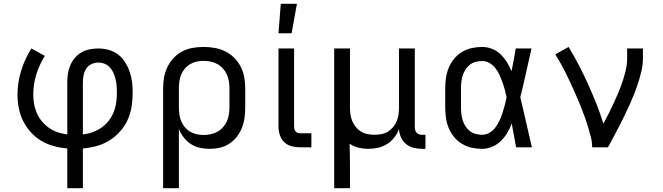

<svg xmlns="http://www.w3.org/2000/svg" viewBox="-20 -775 3490 1010"><path d="M334 215V6Q298 3 263 -6.5Q228 -16 197.5 -34Q167 -52 142.5 -79Q118 -106 102 -138Q86 -170 79 -205.5Q72 -241 72 -276Q72 -341 91.5 -403.5Q111 -466 145 -520L216 -481Q187 -435 171 -383.5Q155 -332 155 -278Q155 -252 159.5 -227Q164 -202 174.5 -178.5Q185 -155 201.5 -135.5Q218 -116 239 -101.5Q260 -87 284 -79Q308 -71 334 -68V-343Q334 -366 337.5 -388.5Q341 -411 350 -432Q359 -453 374 -470.5Q389 -488 409 -499.5Q429 -511 451.5 -515.5Q474 -520 497 -520Q525 -520 552 -512.5Q579 -505 601 -488.5Q623 -472 638 -448Q653 -424 662 -398Q671 -372 674.5 -344.5Q678 -317 678 -290Q678 -253 672.5 -216Q667 -179 652 -145.5Q637 -112 612 -84Q587 -56 556 -36.5Q525 -17 489 -7Q453 3 416 6V215ZM416 -68Q443 -71 468 -80Q493 -89 514.5 -104Q536 -119 552.5 -140.5Q569 -162 578.5 -186.5Q588 -211 591.5 -237.5Q595 -264 595 -290Q595 -307 593.5 -324.5Q592 -342 588 -358.5Q584 -375 577 -391Q570 -407 558.5 -420Q547 -433 530.5 -439.5Q514 -446 497 -446Q479 -446 461.5 -438Q444 -430 434 -414.5Q424 -399 420 -380.5Q416 -362 416 -343Z M838 215V-310Q838 -339 843 -367.5Q848 -396 860.5 -422Q873 -448 893 -469.5Q913 -491 938.5 -504.5Q964 -518 993 -523Q1022 -528 1051 -528Q1080 -528 1109 -523Q1138 -518 1164.5 -505Q1191 -492 1212 -471Q1233 -450 1246.5 -423.5Q1260 -397 1265 -368Q1270 -339 1270 -310V-210Q1270 -183 1266.5 -156Q1263 -129 1253 -103.5Q1243 -78 1226 -56Q1209 -34 1186 -19Q1163 -4 1136.5 2Q1110 8 1082 8Q1057 8 1031.5 2.5Q1006 -3 984.5 -17Q963 -31 947 -51.5Q931 -72 921 -96V215ZM1051 -65Q1070 -65 1088.5 -69Q1107 -73 1123.5 -82Q1140 -91 1153 -105.5Q1166 -120 1173.5 -137Q1181 -154 1184 -172.5Q1187 -191 1187 -210V-310Q1187 -329 1184 -347.5Q1181 -366 1173.5 -383Q1166 -400 1153 -414.5Q1140 -429 1123.5 -438Q1107 -447 1088.5 -451Q1070 -455 1051 -455Q1033 -455 1014.5 -451Q996 -447 980 -437.5Q964 -428 952 -413.5Q940 -399 933 -382Q926 -365 923.5 -346.5Q921 -328 921 -310V-210Q921 -192 923.5 -173.5Q926 -155 933 -138Q940 -121 952 -106.5Q964 -92 980 -82.5Q996 -73 1014 -69Q1032 -65 1051 -65Z M1558 0Q1536 0 1513.5 -6Q1491 -12 1475 -27.5Q1459 -43 1452 -65Q1445 -87 1445 -109V-520H1527V-109Q1527 -103 1528.5 -96Q1530 -89 1534.5 -84Q1539 -79 1545.5 -76.5Q1552 -74 1558 -74H1618V0ZM1445 -600 1457 -755H1542L1514 -600Z M1738 215V-520H1821V-210Q1821 -192 1823.5 -173.5Q1826 -155 1833 -138Q1840 -121 1852 -106.5Q1864 -92 1879.5 -82.5Q1895 -73 1913.5 -69.5Q1932 -66 1950 -66Q1968 -66 1986.5 -69.5Q2005 -73 2020.5 -82.5Q2036 -92 2048 -106.5Q2060 -121 2067 -138Q2074 -155 2076.5 -173.5Q2079 -192 2079 -210V-520H2162V-104Q2162 -97 2164.5 -89Q2167 -81 2172.5 -75.5Q2178 -70 2185.5 -68Q2193 -66 2201 -66H2218V8H2201Q2178 8 2156 2.5Q2134 -3 2116.5 -17Q2099 -31 2089.5 -52Q2080 -73 2079 -96Q2070 -72 2054 -51.5Q2038 -31 2016.5 -17.5Q1995 -4 1969.5 2Q1944 8 1918 8Q1892 8 1866.5 2Q1841 -4 1819 -19Q1820 13 1820.5 44.5Q1821 76 1821 107V215Z M2516 8Q2488 8 2461 2Q2434 -4 2410 -18.5Q2386 -33 2368.5 -54.5Q2351 -76 2340.5 -101.5Q2330 -127 2326 -154.5Q2322 -182 2322 -210V-310Q2322 -338 2326 -365.5Q2330 -393 2340.5 -418.5Q2351 -444 2368.5 -465.5Q2386 -487 2410 -501.5Q2434 -516 2461 -522Q2488 -528 2516 -528Q2543 -528 2568.5 -518Q2594 -508 2613 -489.5Q2632 -471 2646.5 -448Q2661 -425 2671 -400Q2677 -430 2682.5 -460Q2688 -490 2693 -520H2776Q2761 -456 2747 -391.5Q2733 -327 2717 -263Q2733 -198 2747.5 -132Q2762 -66 2778 0H2695Q2689 -31 2683.5 -62Q2678 -93 2672 -125Q2662 -99 2648 -75.5Q2634 -52 2614.5 -33Q2595 -14 2569 -3Q2543 8 2516 8ZM2516 -66Q2537 -66 2555.5 -77Q2574 -88 2586.5 -105Q2599 -122 2608 -141.5Q2617 -161 2623.5 -181.5Q2630 -202 2635.5 -222.5Q2641 -243 2645 -263Q2641 -283 2635.5 -303Q2630 -323 2623 -342.5Q2616 -362 2607.5 -381Q2599 -400 2586 -416.5Q2573 -433 2555 -443.5Q2537 -454 2516 -454Q2499 -454 2482 -449.5Q2465 -445 2451.5 -434.5Q2438 -424 2428.5 -409Q2419 -394 2414 -378Q2409 -362 2407 -344.5Q2405 -327 2405 -310V-210Q2405 -193 2407 -175.5Q2409 -158 2414 -142Q2419 -126 2428.5 -111Q2438 -96 2451.5 -85.5Q2465 -75 2482 -70.5Q2499 -66 2516 -66Z M3095 0Q3095 -27 3088.5 -52.5Q3082 -78 3074.5 -103.5Q3067 -129 3058 -154Q3049 -179 3039.5 -203.5Q3030 -228 3019.5 -252.5Q3009 -277 2998 -301.5Q2987 -326 2976 -349.5Q2965 -373 2953 -397Q2941 -421 2928 -444Q2915 -467 2901 -489L2971 -528Q3000 -481 3025.5 -431.5Q3051 -382 3074 -331Q3097 -280 3117.5 -228.5Q3138 -177 3154 -124Q3169 -151 3182.5 -178.5Q3196 -206 3209 -234Q3222 -262 3234 -290.5Q3246 -319 3255.5 -348Q3265 -377 3272 -407Q3279 -437 3279 -468V-520H3362V-468Q3362 -436 3355 -405Q3348 -374 3338.5 -344Q3329 -314 3317.5 -284.5Q3306 -255 3293 -226Q3280 -197 3266 -168.5Q3252 -140 3237.5 -111.5Q3223 -83 3208 -55.5Q3193 -28 3178 0Z"/></svg>

Font: Iosevka Aile
Style: Regular
Weight: 400
Designer: Belleve Invis
Foundry: Belleve Invis
Version: Version 28.0.1; ttfautohint (v1.8.4)